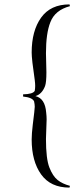

<svg xmlns="http://www.w3.org/2000/svg" viewBox="-20 -753 377 873"><path d="M192 -210 189 -121Q189 -31 204.5 8.5Q220 48 242 65.5Q264 83 298 92L296 100Q210 100 167 40Q124 -20 124 -119Q124 -144 129 -186Q138 -257 138 -267.5Q138 -278 135 -292Q127 -310 85 -314V-324Q130 -325 138 -340Q140 -352 140 -362.5Q140 -373 138 -389Q124 -484 124 -514Q124 -613 167 -673Q210 -733 296 -733L298 -725Q230 -707 209 -652Q189 -602 189 -511L191 -424Q191 -379 185 -362Q171 -325 141 -316Q185 -306 190 -241Q192 -224 192 -210Z"/></svg>

Font: Cinzel
Style: Regular
Weight: 400
Designer: Natanael Gama
Version: Version 1.001;PS 001.001;hotconv 1.0.56;makeotf.lib2.0.21325